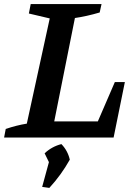

<svg xmlns="http://www.w3.org/2000/svg" viewBox="-41 -672 660 938"><path d="M520 -271H569L514 0H-21L-13 -42Q40 -60 90 -68L202 -582L100 -606L109 -652H455L446 -611Q381 -592 325 -584L224 -79H437ZM165 241 198 120 177 77Q212 44 259 32Q290 64 300 108Q258 183 200 246Z"/></svg>

Font: Piazzolla SemiBold
Style: Italic
Weight: 600
Italic angle: -11.3°
Designer: Juan Pablo del Peral
Foundry: Huerta Tipografica
Version: Version 1.330